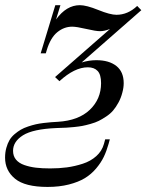

<svg xmlns="http://www.w3.org/2000/svg" viewBox="-73 -488 572 750"><path d="M462.9 -464.8 479 -448.2 246.1 -244.1Q274.9 -252.9 303.2 -252.9Q353 -252.9 381.6 -230.2Q410.2 -207.5 410.2 -163.1Q410.2 -145.5 404.8 -126Q399.4 -105 389.6 -87.2Q379.9 -69.3 368.9 -56.4Q357.9 -43.5 342 -33Q326.2 -22.5 313 -15.9Q299.8 -9.3 280.5 -3.9Q261.2 1.5 248.5 3.9Q235.8 6.3 215.8 8.3Q195.8 10.3 186.5 10.7Q177.2 11.2 159.7 11.7Q150.9 12.2 147 12.2Q55.7 16.1 16.8 40.5Q-22 64.9 -22 101.1Q-22 121.6 -10.5 135.5Q1 149.4 22 156.7Q43 164.1 67.4 167Q91.8 169.9 123 169.9Q157.7 169.9 188.5 165.8Q219.2 161.6 250.2 151.6Q281.2 141.6 303.2 121.8Q325.2 102.1 333 74.2L337.9 56.2H356L351.1 74.2Q343.3 102.1 332.3 125Q321.3 147.9 302.2 170.4Q283.2 192.9 258.3 208Q233.4 223.1 196 232.7Q158.7 242.2 112.8 242.2Q24.9 242.2 -14.2 210.2Q-53.2 178.2 -53.2 127.9Q-53.2 107.4 -48.3 89.8Q-43.5 72.3 -35.9 59.3Q-28.3 46.4 -15.9 35.9Q-3.4 25.4 8.3 18.6Q20 11.7 36.9 6.1Q53.7 0.5 66.7 -2.4Q79.6 -5.4 97.7 -7.6Q115.7 -9.8 126.2 -10.5Q136.7 -11.2 152.8 -12.2Q233.9 -17.1 277.8 -59.1Q321.8 -101.1 321.8 -163.1Q321.8 -196.8 308.3 -210.9Q294.9 -225.1 270 -225.1Q218.3 -225.1 159.2 -170.9L142.1 -187L356.9 -375Q335.4 -366.2 317.9 -366.2Q301.3 -366.2 263.7 -375Q226.1 -383.8 209 -383.8Q177.2 -383.8 150.9 -362.3Q124.5 -340.8 109.9 -293L106 -279.8H85.9L143.1 -467.8H163.1L146 -412.1Q186.5 -467.8 238.8 -467.8Q264.6 -467.8 311 -449Q357.4 -430.2 381.8 -430.2Q426.3 -430.2 462.9 -464.8Z"/></svg>

Font: Flanker Steampunk
Style: Italic
Weight: 400
Italic angle: -12°
Designer: Alexey Kryukov, Leonardo Di Lena
Foundry: Alexey Kryukov, Leonardo Di Lena
Version: 1.210